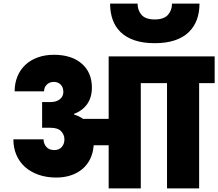

<svg xmlns="http://www.w3.org/2000/svg" viewBox="-20 -1056 1223 1076"><path d="M263 -484Q295 -484 315 -499.5Q335 -515 335 -541Q335 -567 320 -582Q305 -597 282 -597Q258 -597 242.5 -582Q227 -567 227 -544H62Q62 -589 77.5 -627Q93 -665 121.5 -692Q150 -719 191 -734Q232 -749 282 -749Q381 -749 438 -699.5Q495 -650 495 -565Q495 -511 469 -473.5Q443 -436 395 -418V-414Q409 -410 421.5 -404Q434 -398 445 -390H589V-740H1183V-590H1096V0H916V-590H769V0H589V-242H505Q502 -200 486 -166.5Q470 -133 442.5 -109.5Q415 -86 377.5 -73.5Q340 -61 295 -61Q241 -61 196.5 -76.5Q152 -92 120.5 -120Q89 -148 72 -187.5Q55 -227 55 -275H224Q224 -251 239.5 -233Q255 -215 284 -215Q311 -215 326 -232Q341 -249 341 -275Q341 -301 322.5 -320.5Q304 -340 263 -340H216V-484ZM847 -814Q782 -814 734.5 -830Q687 -846 656.5 -875.5Q626 -905 611.5 -945.5Q597 -986 597 -1036H751Q751 -998 773.5 -972.5Q796 -947 847 -947Q898 -947 921 -972.5Q944 -998 944 -1036H1098Q1098 -986 1083 -945.5Q1068 -905 1037.5 -875.5Q1007 -846 959.5 -830Q912 -814 847 -814Z"/></svg>

Font: SVN-Poppins ExtraBold
Style: Regular
Weight: 800
Designer: Ninad Kale (Devanagari), Jonny Pinhorn (Latin)
Foundry: Indian Type Foundry
Version: Version 3.002 2017; ttfautohint (v1.8.3)